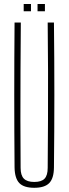

<svg xmlns="http://www.w3.org/2000/svg" viewBox="-20 -910 334 936"><path d="M147 5.5Q96.5 5.5 74.2 -17.5Q52 -40.5 51 -93.5Q49.5 -270.5 49.5 -447Q49.5 -623.5 51 -800H81.5Q80.5 -682 80 -563.8Q79.5 -445.5 79.5 -327.5Q79.5 -209.5 80.5 -91.5Q80.5 -55 96.5 -39Q112.5 -23 147 -23Q182 -23 197.2 -39Q212.5 -55 212.5 -91.5Q213.5 -209.5 214 -327.5Q214.5 -445.5 214.2 -563.8Q214 -682 212.5 -800H243Q245 -623.5 245 -447Q245 -270.5 243 -93.5Q242.5 -40.5 220 -17.5Q197.5 5.5 147 5.5ZM163 -855V-890.5H199V-855ZM95.5 -855V-890.5H131V-855Z"/></svg>

Font: Big Shoulders Display ExtraLight
Style: Regular
Weight: 250
Designer: Patric King
Foundry: XO Type Co
Version: Version 2.002